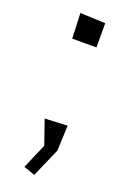

<svg xmlns="http://www.w3.org/2000/svg" viewBox="-122 -533 450 686"><g transform="rotate(20 103.0 -190.0)"><path d="M156 -394H64L60 -490L156 -486ZM69 -92 155 -96 151 0 103 110 60 95 101 0Z"/></g></svg>

Font: Bahiana
Style: Regular
Weight: 400
Designer: Pablo Cosgaya & Dani Raskovsky
Foundry: Pablo Cosgaya & Dani Raskovsky
Version: Version 1.005